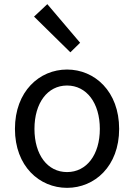

<svg xmlns="http://www.w3.org/2000/svg" viewBox="-20 -892 646 925"><path d="M303 13C436 13 554 -91 554 -271C554 -452 436 -557 303 -557C170 -557 52 -452 52 -271C52 -91 170 13 303 13ZM303 -63C209 -63 146 -146 146 -271C146 -396 209 -480 303 -480C397 -480 461 -396 461 -271C461 -146 397 -63 303 -63ZM319 -640 366 -686 208 -872 144 -812Z"/></svg>

Font: Noto Sans CJK SC
Style: Regular
Weight: 400
Designer: Ryoko NISHIZUKA 西塚涼子 (kana, bopomofo & ideographs); Paul D. Hunt (Latin, Greek & Cyrillic); Sandoll Communications 산돌커뮤니
Foundry: Adobe
Version: Version 2.004;hotconv 1.0.118;makeotfexe 2.5.65603